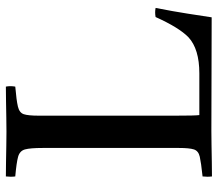

<svg xmlns="http://www.w3.org/2000/svg" viewBox="-64 -677 742 654"><g transform="rotate(-90 307.0 -350.0)"><path d="M33 1Q31 -14 33 -31Q80 -36 100 -40.5Q120 -45 125 -60.5Q130 -76 130 -111V-576Q130 -618 125 -636Q120 -654 99.5 -659.5Q79 -665 33 -669Q31 -684 33 -701Q54 -701 82.5 -700.5Q111 -700 139 -699.5Q167 -699 185 -699Q204 -699 232.5 -699.5Q261 -700 290.5 -700.5Q320 -701 339 -701Q342 -686 339 -669Q292 -665 271 -660Q250 -655 245 -640Q240 -625 240 -589V-124Q240 -90 240.5 -69.5Q241 -49 242 -42H384Q467 -42 507 -79Q540 -111 576 -191Q592 -194 607 -191Q595 -130 587.5 -81.5Q580 -33 575 0Q478 0 381.5 -0.5Q285 -1 188 -1Q169 -1 140 -0.5Q111 0 82 0.5Q53 1 33 1Z"/></g></svg>

Font: Tiro Gurmukhi
Style: Regular
Weight: 400
Designer: Gurmukhi: John Hudson & Fiona Ross. Latin: John Hudson.
Foundry: Tiro Typeworks Ltd.
Version: Version 1.52